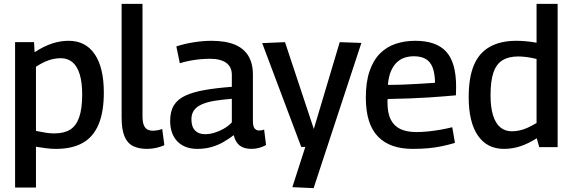

<svg xmlns="http://www.w3.org/2000/svg" viewBox="-20 -760 2961 993"><path d="M58 210V-542H156L159 -490Q205 -520 248 -534.5Q291 -549 335 -549Q423 -549 470 -479.5Q517 -410 517 -281Q517 -182 490 -117Q463 -52 408 -21Q353 10 269 10Q246 10 220.5 7Q195 4 166 -1V210ZM261 -70Q311 -70 342.5 -89.5Q374 -109 389.5 -153.5Q405 -198 405 -271Q405 -335 392 -376.5Q379 -418 354.5 -438.5Q330 -459 294 -459Q274 -459 253.5 -454.5Q233 -450 212 -440.5Q191 -431 166 -415V-83Q194 -77 217 -73.5Q240 -70 261 -70Z M717 -740V-161Q717 -129 724 -112.5Q731 -96 743 -90Q755 -84 770 -84Q781 -84 793 -86Q805 -88 819 -93L830 -9Q812 -1 789 4.5Q766 10 740 10Q698 10 668.5 -4.5Q639 -19 624 -54.5Q609 -90 609 -152V-740Z M860 -135Q860 -184 879.5 -215.5Q899 -247 939 -265.5Q979 -284 1039 -294.5Q1099 -305 1179 -311V-373Q1179 -414 1150 -435Q1121 -456 1066 -456Q1046 -456 1020.5 -454Q995 -452 967 -447Q939 -442 910 -433L892 -520Q935 -534 983 -541.5Q1031 -549 1073 -549Q1146 -549 1193.5 -529.5Q1241 -510 1264.5 -471Q1288 -432 1288 -374V-136Q1288 -106 1297 -95.5Q1306 -85 1320 -85Q1325 -85 1332 -86Q1339 -87 1346 -90L1356 -10Q1340 -1 1321 4.5Q1302 10 1280 10Q1242 10 1219.5 -7.5Q1197 -25 1189 -61Q1164 -42 1135.5 -25.5Q1107 -9 1073.5 0.5Q1040 10 1000 10Q968 10 942.5 0.5Q917 -9 898.5 -27.5Q880 -46 870 -73Q860 -100 860 -135ZM970 -143Q970 -104 989 -85Q1008 -66 1040 -66Q1064 -66 1089 -73.5Q1114 -81 1137.5 -94.5Q1161 -108 1179 -127V-249Q1130 -245 1092 -239Q1054 -233 1026.5 -221.5Q999 -210 984.5 -191Q970 -172 970 -143Z M1492 208 1559 0H1538L1336 -537L1454 -542L1603 -93L1737 -542L1849 -538L1602 213Z M2115 10Q2056 10 2011.5 -5.5Q1967 -21 1935.5 -53Q1904 -85 1888 -135.5Q1872 -186 1872 -255Q1872 -336 1891.5 -392.5Q1911 -449 1945.5 -483.5Q1980 -518 2026.5 -533.5Q2073 -549 2128 -549Q2236 -549 2287.5 -493Q2339 -437 2339 -311Q2339 -304 2338.5 -291.5Q2338 -279 2338 -267Q2315 -265 2279.5 -262Q2244 -259 2198 -256Q2152 -253 2098 -251Q2044 -249 1985 -248Q1984 -244 1984 -239.5Q1984 -235 1984 -230Q1984 -175 2001 -141.5Q2018 -108 2051 -92.5Q2084 -77 2134 -77Q2164 -77 2196.5 -80.5Q2229 -84 2260 -89.5Q2291 -95 2319 -102L2333 -21Q2303 -12 2268.5 -4.5Q2234 3 2196 6.5Q2158 10 2115 10ZM1986 -321Q2028 -321 2066.5 -322.5Q2105 -324 2138 -326Q2171 -328 2194.5 -329.5Q2218 -331 2230 -332Q2229 -382 2217 -412Q2205 -442 2181 -455.5Q2157 -469 2120 -469Q2097 -469 2075 -462.5Q2053 -456 2034.5 -439.5Q2016 -423 2003 -394.5Q1990 -366 1986 -321Z M2769 1 2756 -45Q2712 -17 2671 -3.5Q2630 10 2586 10Q2499 10 2451.5 -59Q2404 -128 2404 -258Q2404 -358 2430.5 -422Q2457 -486 2512.5 -517.5Q2568 -549 2651 -549Q2675 -549 2702 -546.5Q2729 -544 2755 -539V-740H2864V1ZM2755 -124V-455Q2727 -462 2703.5 -465Q2680 -468 2660 -468Q2611 -468 2579 -448.5Q2547 -429 2532 -385Q2517 -341 2517 -267Q2517 -205 2530 -163.5Q2543 -122 2567.5 -101.5Q2592 -81 2627 -81Q2647 -81 2667.5 -85.5Q2688 -90 2709 -99.5Q2730 -109 2755 -124Z"/></svg>

Font: Georama ExtraCondensed Thin Medium
Style: Regular
Weight: 500
Version: Version 1.001